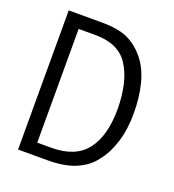

<svg xmlns="http://www.w3.org/2000/svg" viewBox="-117 -715 735 809"><g transform="rotate(20 250.0 -311.0)"><path d="M54 -623V1H187C236 1 278 -6 311 -20C344 -34 372 -54 392 -82C414 -108 430 -141 442 -179C454 -217 460 -260 460 -308C460 -357 455 -400 445 -439C435 -478 420 -511 399 -538C378 -565 353 -586 324 -601C294 -616 252 -623 199 -623ZM120 -564H195C265 -564 315 -541 344 -495C374 -449 389 -385 390 -304C390 -223 374 -162 340 -118C308 -76 255 -54 184 -54H120Z"/></g></svg>

Font: Inconsolatazi4
Style: Regular
Weight: 400
Designer: Raph Levien, Kirill Tkachev
Foundry: Cyreal
Version: Version 1.013